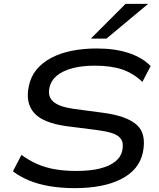

<svg xmlns="http://www.w3.org/2000/svg" viewBox="-20 -965 823 994"><path d="M366 9Q298 9 238 -1Q178 -11 130 -31Q82 -51 47 -78L91 -163Q131 -134 173.5 -115.5Q216 -97 265.5 -88.5Q315 -80 375 -80Q447 -80 497 -92.5Q547 -105 576.5 -128.5Q606 -152 613 -185Q621 -224 606.5 -245Q592 -266 559.5 -276Q527 -286 480 -292L323 -312Q202 -329 156.5 -380.5Q111 -432 129 -518Q139 -568 169 -604.5Q199 -641 245.5 -665.5Q292 -690 351.5 -702Q411 -714 481 -714Q576 -714 646.5 -690.5Q717 -667 760 -623L717 -541Q670 -586 612.5 -605.5Q555 -625 470 -625Q404 -625 354 -611.5Q304 -598 274 -573Q244 -548 236 -511Q226 -465 256 -438.5Q286 -412 364 -401L515 -381Q635 -365 687 -319.5Q739 -274 720 -177Q710 -130 681.5 -95.5Q653 -61 606.5 -37.5Q560 -14 500 -2.5Q440 9 366 9ZM450 -765 630 -945H747L531 -765Z"/></svg>

Font: Nunito Sans 10pt Expanded Medium
Style: Italic
Weight: 500
Width: 7
Italic angle: -9°
Designer: Vernon Adams
Foundry: Vernon Adams
Version: Version 3.101;gftools[0.9.27]